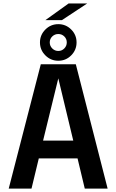

<svg xmlns="http://www.w3.org/2000/svg" viewBox="-20 -1120 690 1140"><path d="M249.5 -1000.5 387.7 -1099.6H498L347.7 -1000.5ZM217.3 -868.2Q217.3 -912.6 249.3 -944.6Q281.2 -976.6 326.2 -976.6Q371.1 -976.6 402.8 -944.8Q434.6 -913.1 434.6 -868.2Q434.6 -823.2 402.8 -791.3Q371.1 -759.3 326.2 -759.3Q281.2 -759.3 249.3 -791.3Q217.3 -823.2 217.3 -868.2ZM290.3 -832.3Q305.2 -817.4 326.2 -817.4Q347.2 -817.4 361.8 -832.3Q376.5 -847.2 376.5 -868.2Q376.5 -889.2 361.8 -903.6Q347.2 -918 326.2 -918Q305.2 -918 290.3 -903.6Q275.4 -889.2 275.4 -868.2Q275.4 -847.2 290.3 -832.3ZM31.7 0 222.2 -738.3H430.2L619.1 0H483.4L440.4 -179.7H210.4L167 0ZM235.8 -285.2H415L326.2 -654.8Z"/></svg>

Font: Epilogue SemiBold
Style: Regular
Weight: 600
Designer: Tyler Finck
Foundry: Etcetera Type Co
Version: Version 2.112